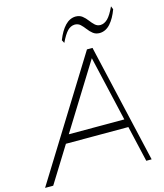

<svg xmlns="http://www.w3.org/2000/svg" viewBox="-187 -1040 976 1140"><g transform="rotate(-15 301.0 -470.0)"><path d="M-53 0 400 -730H434L602 0H569L409 -695L423 -686L-3 0ZM114 -221 123 -271H532L523 -221ZM280 -802 270 -821Q291 -875 319.5 -905Q348 -935 384 -936Q409 -936 425.5 -923Q442 -910 455 -892.5Q468 -875 482 -862Q496 -849 516 -849Q540 -850 560.5 -870Q581 -890 604 -940L612 -920Q593 -868 565 -836.5Q537 -805 499 -804Q475 -804 458.5 -817Q442 -830 429 -847.5Q416 -865 402 -878Q388 -891 367 -891Q342 -890 322.5 -870Q303 -850 280 -802Z"/></g></svg>

Font: Savate ExtraLight
Style: Italic
Weight: 200
Italic angle: -11°
Designer: Max Esnée
Foundry: Plomb Type
Version: Version 2.000